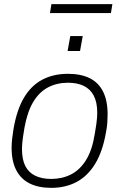

<svg xmlns="http://www.w3.org/2000/svg" viewBox="-20 -894 576 926"><path d="M227 12Q166 12 123.5 -9Q81 -30 58.5 -73Q36 -116 36 -182Q36 -202 38.5 -224Q41 -246 45 -271Q61 -365 96 -423.5Q131 -482 184.5 -510Q238 -538 308 -538Q370 -538 412.5 -517Q455 -496 477 -452.5Q499 -409 499 -342Q499 -323 497.5 -301Q496 -279 491 -255Q475 -163 439 -104Q403 -45 349.5 -16.5Q296 12 227 12ZM227 -31Q280 -31 323 -53Q366 -75 395.5 -123Q425 -171 437 -248Q442 -276 444.5 -294.5Q447 -313 448 -326Q449 -339 449 -350Q449 -401 432 -433Q415 -465 383.5 -480Q352 -495 308 -495Q255 -495 212.5 -473Q170 -451 141 -403.5Q112 -356 98 -278Q93 -250 90.5 -231Q88 -212 87 -199.5Q86 -187 86 -176Q86 -124 102.5 -92.5Q119 -61 151 -46Q183 -31 227 -31ZM306 -648 319 -720H379L366 -648ZM221 -831 228 -874H522L515 -831Z"/></svg>

Font: Archivo SemiBold Thin
Style: Italic
Weight: 250
Italic angle: -10°
Version: Version 2.001